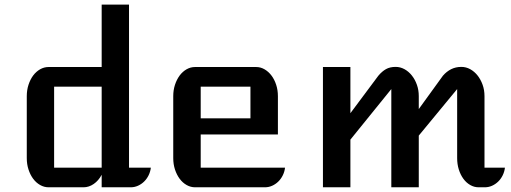

<svg xmlns="http://www.w3.org/2000/svg" viewBox="-20 -796 2172 816"><path d="M93.8 -387.2Q93.8 -413.1 101.1 -435.5Q108.4 -458 120.8 -474.9Q133.3 -491.7 150.4 -501.5Q167.5 -511.2 186.5 -511.2H412.1V-776.4H528.3V-83.5H621.1Q619.1 -66.4 611.6 -51Q604 -35.6 592.5 -24.4Q581.1 -13.2 566.4 -6.6Q551.8 0 535.6 0H412.1V-53.2Q398.9 -28.3 378.4 -14.2Q357.9 0 335 0H186.5Q167.5 0 150.4 -9.8Q133.3 -19.5 120.8 -36.4Q108.4 -53.2 101.1 -75.7Q93.8 -98.1 93.8 -124ZM412.1 -83.5V-427.7H210V-83.5Z M716.3 -387.2Q716.3 -413.1 723.6 -435.5Q731 -458 743.4 -474.9Q755.9 -491.7 772.9 -501.5Q790 -511.2 809.1 -511.2H1068.4Q1087.4 -511.2 1104.2 -501.5Q1121.1 -491.7 1133.8 -474.9Q1146.5 -458 1153.8 -435.5Q1161.1 -413.1 1161.1 -387.2V-224.6H833V-83.5H1191.4Q1189.5 -66.4 1181.9 -51Q1174.3 -35.6 1162.8 -24.4Q1151.4 -13.2 1136.7 -6.6Q1122.1 0 1106 0H809.1Q790 0 772.9 -9.8Q755.9 -19.5 743.4 -36.4Q731 -53.2 723.6 -75.7Q716.3 -98.1 716.3 -124ZM1044.4 -293V-427.7H833V-293Z M1352.5 -511.2H1469.2V-314.9L1587.9 -474.1Q1603.5 -492.7 1620.4 -502.2Q1637.2 -511.7 1661.6 -511.7Q1681.2 -511.7 1699 -502Q1716.8 -492.2 1730.2 -475.3Q1743.7 -458.5 1751.7 -436Q1759.8 -413.6 1759.8 -387.7V-332.5L1862.3 -474.1Q1877.9 -492.2 1897.5 -502Q1917 -511.7 1940.9 -511.7Q1960.4 -511.7 1978.3 -502Q1996.1 -492.2 2009.5 -475.3Q2022.9 -458.5 2031 -436Q2039.1 -413.6 2039.1 -387.7V-83.5H2126Q2124 -66.4 2116.5 -51Q2108.9 -35.6 2097.4 -24.4Q2085.9 -13.2 2071.3 -6.6Q2056.6 0 2040.5 0H2014.2Q1995.1 0 1978.3 -9.8Q1961.4 -19.5 1949.2 -36.4Q1937 -53.2 1929.9 -75.7Q1922.9 -98.1 1922.9 -124V-417.5L1759.8 -219.7V0H1643.1V-417.5L1469.2 -202.6V0H1352.5Z"/></svg>

Font: Atomic Age
Style: Regular
Weight: 400
Designer: James Grieshaber
Foundry: James Grieshaber
Version: Version 1.008; ttfautohint (v1.4.1) -l 6 -r 46 -G 0 -x 0 -H 